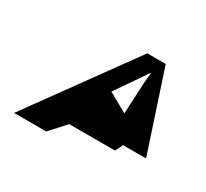

<svg xmlns="http://www.w3.org/2000/svg" viewBox="-121 -801 1016 947"><g transform="rotate(30 387.0 -327.5)"><path d="M576 -619H471L49 -36H232L312 -124H573L594 -167H725ZM521 -306 412 -367 536 -547 530 -486Z"/></g></svg>

Font: Drag You Down
Style: Regular
Weight: 400
Designer: Robert Jablonski
Foundry: Cannot Into Space Fonts
Version: Version 0.97